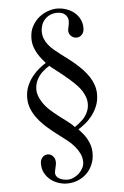

<svg xmlns="http://www.w3.org/2000/svg" viewBox="-59 -719 617 956"><g transform="rotate(-5 250.0 -241.0)"><path d="M353.5 -256.3Q344.7 -270 331.3 -284.4Q317.9 -298.8 302.2 -312.7Q286.6 -326.7 270.5 -339.8Q254.4 -353 240.2 -364Q226.1 -375 215.3 -383.3Q204.6 -391.6 200.2 -396.5Q181.6 -385.7 163.8 -369.1Q146 -352.5 135.5 -330.6Q125 -308.6 125.2 -282.2Q125.5 -255.9 144 -225.1Q158.7 -200.7 179.9 -180.9Q201.2 -161.1 223.6 -144Q246.1 -127 266.6 -111.6Q287.1 -96.2 300.3 -81.5Q318.8 -93.8 336.9 -110.6Q355 -127.4 365.2 -149.4Q375.5 -171.4 374.3 -198Q373 -224.6 353.5 -256.3ZM424.3 -234.9Q424.3 -201.2 412.8 -174.3Q401.4 -147.5 384.8 -126.7Q368.2 -106 349.6 -91.6Q331.1 -77.1 316.9 -68.4Q325.2 -59.1 335.4 -47.4Q345.7 -35.6 355 -20.3Q364.3 -4.9 370.4 13.9Q376.5 32.7 376.5 56.2Q376.5 87.4 365.2 113Q354 138.7 335 157Q315.9 175.3 290.5 185.3Q265.1 195.3 236.8 195.3Q216.3 195.3 194.8 188.2Q173.3 181.2 155.8 167.5Q138.2 153.8 127 133.3Q115.7 112.8 115.7 85.4Q115.7 74.7 119.1 66.7Q122.6 58.6 127.9 53.2Q133.3 47.9 139.9 45.2Q146.5 42.5 153.3 42.5Q164.1 42.5 171.4 47.4Q178.7 52.2 183.1 58.8Q187.5 65.4 189.2 72.8Q190.9 80.1 190.9 84.5Q190.9 89.8 189.5 96.9Q188 104 186.3 111.6Q184.6 119.1 183.1 126.5Q181.6 133.8 181.6 138.7Q181.6 147.9 187 155Q192.4 162.1 200.9 166.7Q209.5 171.4 220 173.8Q230.5 176.3 240.7 176.3Q257.3 176.3 272.9 168.9Q288.6 161.6 300.3 150.1Q312 138.7 319.1 124.5Q326.2 110.4 326.2 96.2Q326.2 72.8 316.4 52.7Q306.6 32.7 292 15.6Q277.3 -1.5 259.8 -15.6Q242.2 -29.8 226.1 -41.5Q191.4 -66.9 163.6 -91.3Q135.7 -115.7 116.5 -140.4Q97.2 -165 86.7 -191.2Q76.2 -217.3 76.2 -246.1Q76.2 -279.3 87.9 -306.4Q99.6 -333.5 116.2 -354Q132.8 -374.5 151.4 -389.2Q169.9 -403.8 183.6 -412.1Q176.3 -420.9 165.8 -433.3Q155.3 -445.8 145.8 -461.7Q136.2 -477.5 129.6 -496.8Q123 -516.1 123 -539.1Q123 -574.7 137.5 -600.8Q151.9 -627 172.9 -643.8Q193.8 -660.6 218 -668.7Q242.2 -676.8 261.7 -676.8Q285.6 -676.8 307.9 -669.4Q330.1 -662.1 347.4 -648.2Q364.7 -634.3 375.2 -614.3Q385.7 -594.2 385.7 -568.8Q385.7 -548.3 374.5 -536.4Q363.3 -524.4 347.2 -524.4Q338.4 -524.4 331.3 -527.8Q324.2 -531.2 319.1 -536.6Q314 -542 311.3 -548.6Q308.6 -555.2 308.6 -562Q308.6 -565.4 309.8 -571.3Q311 -577.1 312.3 -583.5Q313.5 -589.8 314.7 -596.4Q315.9 -603 315.9 -608.9Q315.9 -628.9 302 -642.3Q288.1 -655.8 261.7 -655.8Q241.7 -655.8 226.1 -648.7Q210.4 -641.6 199.5 -629.6Q188.5 -617.7 182.9 -602.3Q177.2 -586.9 177.2 -570.3Q177.2 -549.3 184.3 -532.2Q191.4 -515.1 203.4 -500.5Q215.3 -485.8 231.2 -472.7Q247.1 -459.5 264.6 -446.3Q280.8 -434.1 298.8 -420.4Q316.9 -406.7 334.7 -391.1Q352.5 -375.5 368.7 -358.2Q384.8 -340.8 397.2 -321.5Q409.7 -302.2 417 -280.5Q424.3 -258.8 424.3 -234.9Z"/></g></svg>

Font: Doulos SIL Eur
Style: Regular
Weight: 400
Designer: Walt Agee, Victor Gaultney, Peter Martin, Debbi Hosken, Becca Hirsbrunner
Foundry: SIL International
Version: Version 5.000